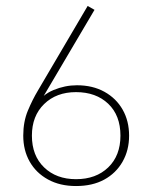

<svg xmlns="http://www.w3.org/2000/svg" viewBox="-20 -614 496 644"><path d="M235 10Q181 10 141 -12Q101 -34 79.5 -72Q58 -110 58 -159Q58 -206 73.5 -243Q89 -280 107 -310L274 -594L297 -581L117 -276L102 -263Q121 -296 159.5 -312Q198 -328 238 -328Q291 -328 330.5 -306Q370 -284 391.5 -246Q413 -208 413 -159Q413 -110 391 -71.5Q369 -33 329.5 -11.5Q290 10 235 10ZM235 -13Q302 -13 343 -52.5Q384 -92 384 -159Q384 -227 343 -266Q302 -305 235 -305Q169 -305 128 -265Q87 -225 87 -159Q87 -92 128 -52.5Q169 -13 235 -13Z"/></svg>

Font: Rokkitt Thin
Style: Regular
Weight: 250
Version: Version 3.103